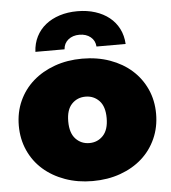

<svg xmlns="http://www.w3.org/2000/svg" viewBox="-55 -827 787 886"><g transform="rotate(-5 339.0 -383.5)"><path d="M339 10Q270 10 211.5 -11Q153 -32 110.5 -69.5Q68 -107 44.5 -159.5Q21 -212 21 -274Q21 -336 44.5 -388Q68 -440 110.5 -477.5Q153 -515 211.5 -536Q270 -557 339 -557Q409 -557 467.5 -536Q526 -515 568 -477.5Q610 -440 633.5 -388Q657 -336 657 -274Q657 -212 633.5 -159.5Q610 -107 568 -69.5Q526 -32 467.5 -11Q409 10 339 10ZM339 -166Q377 -166 402.5 -193Q428 -220 428 -274Q428 -328 402.5 -354.5Q377 -381 339 -381Q301 -381 275.5 -354.5Q250 -328 250 -274Q250 -220 275.5 -193Q301 -166 339 -166ZM127 -607Q129 -646 145 -677.5Q161 -709 188.5 -731Q216 -753 253.5 -765Q291 -777 336 -777Q381 -777 418.5 -765Q456 -753 483.5 -731Q511 -709 527 -677.5Q543 -646 545 -607H410Q408 -635 387.5 -651.5Q367 -668 336 -668Q305 -668 284.5 -651.5Q264 -635 262 -607Z"/></g></svg>

Font: Montserrat-Alt1 Black
Style: Regular
Weight: 900
Designer: Differentunic
Foundry: Differentunic
Version: Version 7.222